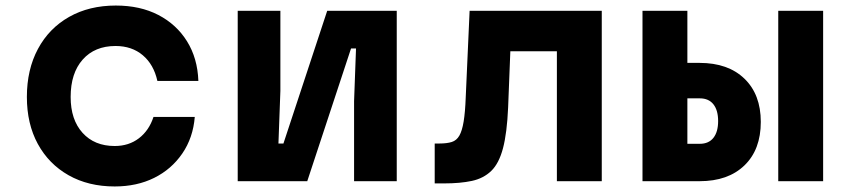

<svg xmlns="http://www.w3.org/2000/svg" viewBox="-20 -654 3040 693"><path d="M394 19Q299 19 227.5 -21.5Q156 -62 116.5 -134.5Q77 -207 77 -304Q77 -403 117 -477.5Q157 -552 229.5 -593Q302 -634 398 -634Q486 -634 551.5 -600Q617 -566 655 -505Q693 -444 696 -362H548Q535 -421 495.5 -454.5Q456 -488 397 -488Q322 -488 278.5 -439Q235 -390 235 -304Q235 -222 278 -174.5Q321 -127 394 -127Q445 -127 481.5 -155Q518 -183 534 -232H683Q677 -157 638 -100Q599 -43 536.5 -12Q474 19 394 19Z M838 0V-615H992V-326L985 -136H1003L1161 -615H1412V0H1258V-289L1265 -479H1247L1089 0Z M1549 8V-136H1565Q1593 -136 1610.5 -141.5Q1628 -147 1638 -164.5Q1648 -182 1653.5 -215.5Q1659 -249 1661 -303L1675 -615H2152V0H1990V-469H1822L1814 -266Q1810 -174 1795.5 -119Q1781 -64 1753 -37Q1725 -10 1683 -1Q1641 8 1583 8Z M2299 0V-615H2461V-427H2505Q2608 -427 2667 -370Q2726 -313 2726 -214Q2726 -114 2667 -57Q2608 0 2505 0ZM2461 -135H2506Q2538 -135 2555 -156.5Q2572 -178 2572 -217Q2572 -256 2555 -277.5Q2538 -299 2506 -299H2461ZM2789 0V-615H2951V0Z"/></svg>

Font: Martian Mono SemiExpanded
Style: Bold
Weight: 700
Width: 6
Designer: Roman Shamin
Foundry: Evil Martians
Version: Version 1.000